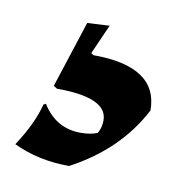

<svg xmlns="http://www.w3.org/2000/svg" viewBox="-43 -56 307 332"><g transform="rotate(10 110.0 109.5)"><path d="M108 175Q125 175 137 170Q143 160 143 147Q143 107 54 107L48 103L86 -14L125 -16L102 36L106 39Q220 39 220 116Q181 191 98 235Q44 235 0 214Q27 173 36 138L40 136Q64 175 108 175Z"/></g></svg>

Font: Almendra SC
Style: Bold
Weight: 700
Designer: Ana Sanfelippo
Foundry: Ana Sanfelippo
Version: Version 1.003